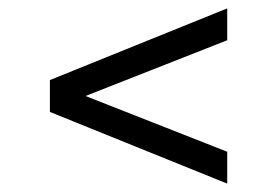

<svg xmlns="http://www.w3.org/2000/svg" viewBox="-20 -586 661 458"><path d="M99 -319V-395L522 -566V-490L184 -357L522 -224V-148Z"/></svg>

Font: Gabriela
Style: Regular
Weight: 400
Designer: Eduardo Rodriguez Tunni
Foundry: Eduardo Rodriguez Tunni
Version: Version 1.003